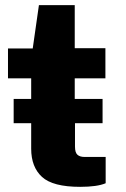

<svg xmlns="http://www.w3.org/2000/svg" viewBox="-20 -718 488 745"><path d="M390 -109V-7Q357 7 291 7Q185 7 143 -31.5Q101 -70 101 -141V-240H33V-334H101V-414H11V-530H107L131 -698H270V-531H389V-414H270V-334H378V-240H271V-149Q271 -126 280.5 -117.5Q290 -109 308 -109Z"/></svg>

Font: Morrison
Style: Bold
Weight: 700
Designer: Pablo Impallari, Rodrigo Fuenzalida (Modified by Dan O. Williams)
Version: Version 0.03;June 6, 2019;FontCreator 11.5.0.2425 64-bit; tt